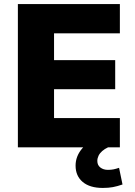

<svg xmlns="http://www.w3.org/2000/svg" viewBox="-20 -725 666 945"><path d="M68 0V-705H570V-561H246V-429H547V-286H246V-144H570V0ZM486 200Q422 200 387 170.5Q352 141 352 90Q352 45 383 7.5Q414 -30 462 -49L512 0Q495 8 483 18.5Q471 29 465 41.5Q459 54 459 67Q459 88 474 99.5Q489 111 511 111Q527 111 539 108.5Q551 106 566 101L583 183Q557 192 535.5 196Q514 200 486 200Z"/></svg>

Font: Nunito Sans 11pt Black
Style: Regular
Weight: 900
Version: Version 3.101;gftools[0.9.27]